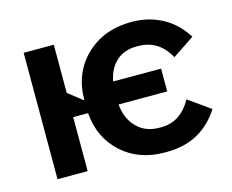

<svg xmlns="http://www.w3.org/2000/svg" viewBox="-81 -641 920 763"><g transform="rotate(-15 379.0 -260.0)"><path d="M509.8 7.8Q402.8 7.8 333 -55.9Q263.2 -119.6 254.9 -222.2H193.8V0H69.8V-520H193.8V-321.8L253.9 -274.9Q253.9 -386.2 326.9 -457Q399.9 -527.8 515.1 -527.8Q584.5 -527.8 641.4 -497.1Q698.2 -466.3 733.9 -408.2L644 -348.1Q600.6 -428.2 516.1 -428.2H507.8Q459 -428.2 426.3 -399.2Q393.6 -370.1 383.8 -317.9H581.1V-224.1H380.9Q386.7 -163.6 422.4 -128.2Q458 -92.8 513.2 -92.8H522.9Q601.1 -92.8 647 -173.8L736.8 -109.9Q660.6 7.8 519 7.8Z"/></g></svg>

Font: Fixel Text SemiBold
Style: Regular
Weight: 600
Width: 4
Designer: AlfaBravo + MacPaw
Foundry: Kyrylo Tkachov, Marchela Mozhyna, Serhii Makarenko, Maria Weinstein, Zakhar Kryvoshyya
Version: Version 1.211